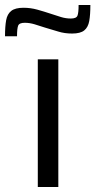

<svg xmlns="http://www.w3.org/2000/svg" viewBox="-65 -747 381 767"><path d="M86 0V-510H168V0ZM-45 -602Q-45 -641 -40.5 -666Q-36 -691 -20 -703.5Q-4 -716 29 -716Q57 -716 84 -708.5Q111 -701 138 -692Q159 -685 178.5 -679Q198 -673 218 -673Q240 -673 244.5 -684.5Q249 -696 249 -727H296Q296 -688 291.5 -663Q287 -638 271.5 -625.5Q256 -613 223 -613Q193 -613 167.5 -621Q142 -629 114 -637Q93 -644 73 -650Q53 -656 34 -656Q12 -656 7.5 -644.5Q3 -633 3 -602Z"/></svg>

Font: Saira Thin
Style: Regular
Weight: 400
Version: Version 1.101